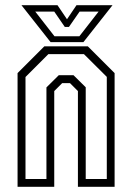

<svg xmlns="http://www.w3.org/2000/svg" viewBox="-20 -718 508 738"><path d="M47.5 0V-437L150.5 -540H317.5L420.5 -437V0H279.5V-368L249 -398.5H219L188.5 -368V0ZM78 -30H158.5V-382L206 -429H262.5L309.5 -382.5V-30H390.5V-422.5L302.5 -510H166L78 -422ZM174.5 -556 62.5 -698H201L237.5 -644L274 -698H412.5L300.5 -556ZM189.5 -578.5H285L359 -673.5H286L245 -614.5H229L188.5 -673.5H115.5Z"/></svg>

Font: Tourney Condensed Light
Style: Regular
Weight: 300
Width: 3
Designer: Tyler Finck
Foundry: Etcetera Type Co
Version: Version 1.010; ttfautohint (v1.8.3)